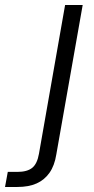

<svg xmlns="http://www.w3.org/2000/svg" viewBox="-130 -524 376 764"><path d="M-110 220 -99 160H-61Q-22 160 -2 144Q18 128 25 88L129 -504H199L94 91Q87 135 67 163.5Q47 192 15.5 206Q-16 220 -61 220Z"/></svg>

Font: DM Sans Light
Style: Italic
Weight: 300
Italic angle: -10°
Designer: Colophon Foundry, Jonny Pinhorn
Foundry: Colophon Foundry
Version: Version 4.004;gftools[0.9.30]